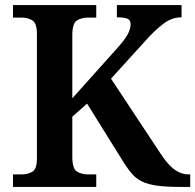

<svg xmlns="http://www.w3.org/2000/svg" viewBox="-20 -734 767 754"><path d="M31 0V-49H64Q89 -49 107 -59.5Q125 -70 125 -112V-601Q125 -643 107 -654Q89 -665 64 -665H31V-714H358V-665H326Q300 -665 282 -653.5Q264 -642 264 -597V-348L436 -540Q468 -575 480.5 -597.5Q493 -620 493 -639Q493 -655 480.5 -660.5Q468 -666 439 -666V-714H693V-666Q655 -666 622 -641Q589 -616 553 -576L416 -425L611 -130Q640 -86 666 -67.5Q692 -49 723 -49H727V0H687Q632 0 596.5 -5Q561 -10 538.5 -21Q516 -32 500.5 -49Q485 -66 469 -91L322 -327L264 -276V-117Q264 -72 282 -60.5Q300 -49 326 -49H358V0Z"/></svg>

Font: Noto Naskh Arabic SemiBold
Style: Regular
Weight: 600
Designer: Monotype Design Team, David Williams, Mohamad Dakak and Nizar Qandah
Foundry: Monotype Imaging Inc.
Version: Version 2.016